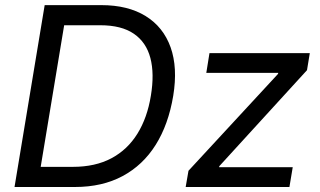

<svg xmlns="http://www.w3.org/2000/svg" viewBox="-20 -748 1278 768"><path d="M279.3 0H88.9L102.1 -80.6H271.5Q361.3 -80.6 425.8 -115Q490.2 -149.4 529.8 -213.4Q569.3 -277.3 583.5 -365.2Q598.1 -453.1 581.5 -516.1Q564.9 -579.1 515.4 -613Q465.8 -647 381.3 -647H192.4L205.6 -727.5H385.3Q491.7 -727.5 562.5 -683.8Q633.3 -640.1 662.4 -558.8Q691.4 -477.5 672.9 -364.7Q653.8 -250 602.8 -168.7Q551.8 -87.4 470.5 -43.7Q389.2 0 279.3 0ZM250 -727.5 129.4 0H38.1L158.7 -727.5ZM722.7 0 733.9 -64.9 1092.3 -452.6 1092.8 -456.5H805.2L817.9 -535.6H1219.2L1208 -467.3L857.4 -83.5L856.4 -79.1H1150.9L1137.7 0Z"/></svg>

Font: Inter 20pt
Style: Italic
Weight: 400
Italic angle: -9.3988°
Version: Version 4.001;git-66647c0bb